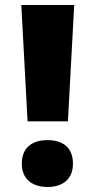

<svg xmlns="http://www.w3.org/2000/svg" viewBox="-20 -800 381 766"><path d="M90 -316H251L276 -780H65ZM170 -54C225 -54 271 -81 271 -147C271 -216 225 -241 170 -241C114 -241 67 -216 67 -147C67 -81 114 -54 170 -54Z"/></svg>

Font: Noto Sans Malayalam UI Black
Style: Regular
Weight: 900
Designer: Jelle Bosma - Monotype Design Team
Foundry: Monotype Imaging Inc.
Version: Version 2.104